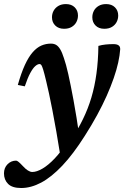

<svg xmlns="http://www.w3.org/2000/svg" viewBox="-69 -690 624 964"><path d="M55.5 -256.5 20.5 -263.5Q37.5 -324 56 -364Q74.5 -404 95 -427.5Q115.5 -451 138.2 -461Q161 -471 186.5 -471Q202 -471 213 -464.5Q224 -458 233.5 -442.2Q243 -426.5 252 -398Q262 -370 273.8 -318Q285.5 -266 300.2 -186.5Q315 -107 331 4.5L237 110Q224.5 31.5 213.8 -29.5Q203 -90.5 194 -137.2Q185 -184 177.2 -219.8Q169.5 -255.5 162.5 -284Q153.5 -322 148 -339.8Q142.5 -357.5 138.8 -363Q135 -368.5 130 -368.5Q120 -368.5 108 -358Q96 -347.5 82.8 -323Q69.5 -298.5 55.5 -256.5ZM269 22 287.5 13Q322 -39.5 347.5 -91.8Q373 -144 389.8 -200.2Q406.5 -256.5 415.2 -320.2Q424 -384 425 -459.5Q441.5 -464.5 461 -466.5Q480.5 -468.5 500.5 -468.5Q518 -468.5 526.5 -462.2Q535 -456 534.5 -442.5Q532.5 -412.5 524.5 -376Q516.5 -339.5 502 -297.8Q487.5 -256 466.8 -209.2Q446 -162.5 418.5 -112Q391 -61.5 356.5 -7.5Q298.5 84 243.8 141.8Q189 199.5 137.8 226.8Q86.5 254 37.5 254Q-8 254 -28.5 233.2Q-49 212.5 -49 180.5Q-49 152.5 -31 134.5Q-13 116.5 12 116.5Q16.5 116.5 24.5 123Q32.5 129.5 45.5 143.5Q58.5 158 70.8 165.8Q83 173.5 93 173.5Q115.5 173.5 144.8 156.2Q174 139 206 105.2Q238 71.5 269 22ZM252.5 -545.5Q225 -545.5 208.5 -561.8Q192 -578 192 -603Q192 -621 200.2 -636Q208.5 -651 224 -660.2Q239.5 -669.5 262 -669.5Q290 -669.5 306.2 -653.2Q322.5 -637 322.5 -612Q322.5 -594.5 314.5 -579.2Q306.5 -564 291 -554.8Q275.5 -545.5 252.5 -545.5ZM454.5 -545.5Q427 -545.5 410.8 -561.8Q394.5 -578 394.5 -603Q394.5 -621 402.5 -636Q410.5 -651 426 -660.2Q441.5 -669.5 464 -669.5Q492 -669.5 508.2 -653.2Q524.5 -637 524.5 -612Q524.5 -594.5 516.5 -579.2Q508.5 -564 493 -554.8Q477.5 -545.5 454.5 -545.5Z"/></svg>

Font: Newsreader SemiBold
Style: Italic
Weight: 600
Italic angle: -17°
Designer: Hugues Gentile
Foundry: Production Type
Version: Version 1.003